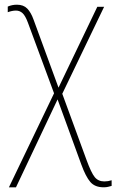

<svg xmlns="http://www.w3.org/2000/svg" viewBox="-20 -557 505 817"><path d="M52 -537Q31 -537 13 -529V-505Q32 -512 48 -512Q64 -512 76 -501Q88 -490 99 -460L210 -160L18 240H48L225 -134L326 143Q345 195 364.5 217.5Q384 240 421 240Q432 240 440 238Q448 236 455 234V210Q440 215 424 215Q398 215 383 196.5Q368 178 348 123L245 -158L423 -528H394L229 -184L123 -473Q112 -504 96 -520.5Q80 -537 52 -537Z"/></svg>

Font: Noto Sans Display Thin
Style: Regular
Weight: 250
Designer: Monotype Design Team
Foundry: Monotype Imaging Inc.
Version: Version 1.900